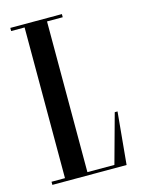

<svg xmlns="http://www.w3.org/2000/svg" viewBox="-108 -763 609 827"><g transform="rotate(-15 196.0 -350.0)"><path d="M301.4 -14H181V-686H251V-700H21V-686H81V-14H21V0H352L374 -233H361.6Z"/></g></svg>

Font: Picaflor 36 pt
Style: Regular
Weight: 400
Designer: Ariel Martín Pérez
Foundry: Tunera Type Foundry
Version: Version 1.000;hotconv 1.0.109;makeotfexe 2.5.65596